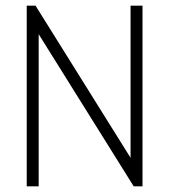

<svg xmlns="http://www.w3.org/2000/svg" viewBox="-20 -655 595 675"><path d="M439 -59V-635H481V0H450L99 -562L116 -576V0H74V-635H105L456 -73Z"/></svg>

Font: Gemunu Libre ExtraLight ExtraLight
Style: Regular
Weight: 250
Version: Version 1.100